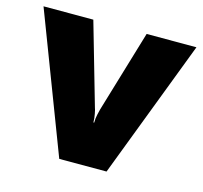

<svg xmlns="http://www.w3.org/2000/svg" viewBox="-86 -647 782 741"><g transform="rotate(15 305.5 -276.5)"><path d="M211 0 0 -553H199L293 -226Q295 -222 298.5 -204Q302 -186 302 -170H305Q305 -187 308.5 -202Q312 -217 314 -225L412 -553H611L400 0Z"/></g></svg>

Font: Noto Sans Ethiopic Black
Style: Regular
Weight: 900
Designer: Monotype Design Team
Foundry: Monotype Imaging Inc.
Version: Version 2.102; ttfautohint (v1.8.4.7-5d5b)